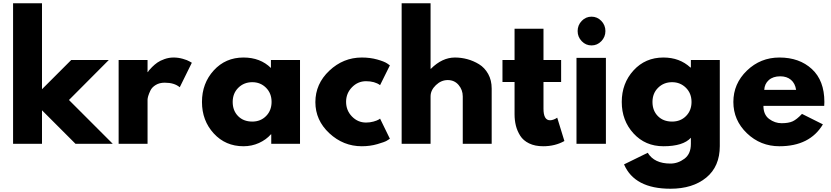

<svg xmlns="http://www.w3.org/2000/svg" viewBox="-20 -880 5088 1175"><path d="M646 -513 402 -268 670 0H442L237 -205V0H60V-860H237V-334L416 -513Z M706 0V-513H883V-439H885Q887 -443 891.5 -449Q896 -455 911 -470Q926 -485 943 -497Q960 -509 987 -518.5Q1014 -528 1042 -528Q1071 -528 1099 -520Q1127 -512 1140 -504L1154 -496L1080 -346Q1047 -374 988 -374Q956 -374 933 -360Q910 -346 900.5 -326Q891 -306 887 -292Q883 -278 883 -270V0Z M1470 -528Q1573 -528 1638 -464V-513H1816V0H1640V-58H1638Q1609 -25 1565 -5Q1521 15 1470 15Q1360 15 1288 -63.5Q1216 -142 1216 -256Q1216 -370 1288 -449Q1360 -528 1470 -528ZM1404 -256Q1404 -203 1437 -169.5Q1470 -136 1524 -136Q1575 -136 1608.5 -170Q1642 -204 1642 -256.5Q1642 -309 1608 -343Q1574 -377 1524 -377Q1473 -377 1438.5 -343Q1404 -309 1404 -256Z M2220 -383Q2170 -383 2134 -346Q2098 -309 2098 -257Q2098 -204 2134 -167Q2170 -130 2220 -130Q2244 -130 2265.5 -136Q2287 -142 2297 -148L2306 -154L2366 -31Q2359 -26 2346.5 -18.5Q2334 -11 2289.5 2Q2245 15 2194 15Q2081 15 1995.5 -64.5Q1910 -144 1910 -255Q1910 -367 1995.5 -447.5Q2081 -528 2194 -528Q2245 -528 2288 -516Q2331 -504 2349 -492L2366 -480L2306 -359Q2273 -383 2220 -383Z M2438 0V-860H2615V-459H2617Q2686 -528 2764 -528Q2802 -528 2839.5 -518Q2877 -508 2911.5 -487Q2946 -466 2967.5 -427.5Q2989 -389 2989 -338V0H2812V-290Q2812 -330 2786.5 -360Q2761 -390 2720 -390Q2680 -390 2647.5 -359Q2615 -328 2615 -290V0Z M3129 -513V-704H3306V-513H3414V-378H3306V-215Q3306 -144 3346 -144Q3356 -144 3367 -148Q3378 -152 3384 -156L3390 -160L3434 -17Q3377 15 3304 15Q3254 15 3218 -2.5Q3182 -20 3163.5 -49.5Q3145 -79 3137 -111.5Q3129 -144 3129 -181V-378H3055V-513Z M3508 0V-526H3688V0ZM3540 -628Q3515 -654 3515 -690Q3515 -726 3540 -752Q3565 -778 3600 -778Q3635 -778 3660 -752Q3685 -726 3685 -690Q3685 -654 3660 -628Q3635 -602 3600 -602Q3565 -602 3540 -628Z M3799 126 3944 55Q3984 121 4083 121Q4129 121 4168.5 91.5Q4208 62 4208 1V-37Q4161 15 4040 15Q3929 15 3857 -63.5Q3785 -142 3785 -256Q3785 -370 3857 -449Q3929 -528 4040 -528Q4139 -528 4205 -467H4208V-513H4385V14Q4385 139 4302 207Q4219 275 4083 275Q3863 275 3799 126ZM4093 -136Q4145 -136 4178.5 -170Q4212 -204 4212 -256Q4212 -309 4177.5 -343Q4143 -377 4093 -377Q4042 -377 4007.5 -343Q3973 -309 3973 -256Q3973 -203 4006 -169.5Q4039 -136 4093 -136Z M5024 -232H4652Q4652 -178 4687 -152Q4722 -126 4763 -126Q4806 -126 4831 -137.5Q4856 -149 4888 -183L5016 -119Q4936 15 4750 15Q4634 15 4551 -64.5Q4468 -144 4468 -256Q4468 -368 4551 -448Q4634 -528 4750 -528Q4872 -528 4948.5 -457.5Q5025 -387 5025 -256Q5025 -238 5024 -232ZM4657 -330H4852Q4846 -370 4820.5 -391.5Q4795 -413 4755 -413Q4711 -413 4685 -390Q4659 -367 4657 -330Z"/></svg>

Font: Hussar
Style: BoldWeb
Weight: 700
Foundry: Cannot Into Space Fonts
Version: Version 2.00